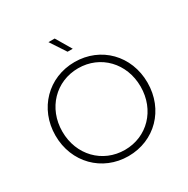

<svg xmlns="http://www.w3.org/2000/svg" viewBox="-199 -1077 1228 1256"><g transform="rotate(-30 415.5 -449.0)"><path d="M416 5C614 5 763 -146 763 -350C763 -554 614 -705 416 -705C218 -705 68 -553 68 -350C68 -147 218 5 416 5ZM416 -42C248 -42 120 -173 120 -350C120 -527 248 -658 416 -658C584 -658 711 -527 711 -350C711 -173 584 -42 416 -42ZM450 -786 381 -903H334L411 -786Z"/></g></svg>

Font: Chess Sans Light
Style: Regular
Weight: 300
Designer: Wolf Bōese
Foundry: Wolf Bōese
Version: Version 7.223;Glyphs 3.3 (3306)